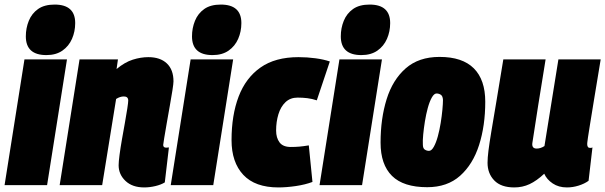

<svg xmlns="http://www.w3.org/2000/svg" viewBox="-36 -810 2648 840"><path d="M203 -790Q293 -790 293 -709Q293 -672 279 -640Q265 -608 237 -588.5Q209 -569 167 -569Q77 -569 77 -651Q77 -687 90 -719Q103 -751 130.5 -770.5Q158 -790 203 -790ZM-16 0 71 -550H257L170 0Z M312 -550H480L474 -508Q510 -538 545 -549Q580 -560 613 -560Q665 -560 694 -532.5Q723 -505 723 -454Q723 -445 718.5 -415.5Q714 -386 707 -347.5Q700 -309 693.5 -271Q687 -233 682.5 -206.5Q678 -180 678 -176Q678 -164 691 -164Q694 -164 697 -164.5Q700 -165 703 -165L685 -12Q669 -2 644 4Q619 10 595 10Q543 10 513 -18.5Q483 -47 483 -87Q483 -102 487 -132.5Q491 -163 497.5 -200Q504 -237 510.5 -273Q517 -309 521 -335.5Q525 -362 525 -370Q525 -388 506 -388Q489 -388 472 -377L411 0H225Z M930 -790Q1020 -790 1020 -709Q1020 -672 1006 -640Q992 -608 964 -588.5Q936 -569 894 -569Q804 -569 804 -651Q804 -687 817 -719Q830 -751 857.5 -770.5Q885 -790 930 -790ZM711 0 798 -550H984L897 0Z M1182 10Q1080 10 1028.5 -45Q977 -100 977 -197Q977 -306 1008 -387.5Q1039 -469 1103.5 -514.5Q1168 -560 1270 -560Q1308 -560 1344.5 -555Q1381 -550 1407 -541L1350 -371Q1329 -378 1308.5 -380.5Q1288 -383 1266 -383Q1234 -383 1213 -363Q1192 -343 1182 -310Q1172 -277 1172 -239Q1172 -207 1187 -187Q1202 -167 1236 -167Q1256 -167 1273.5 -168.5Q1291 -170 1315 -174L1331 -14Q1299 -2 1258 4Q1217 10 1182 10Z M1581 -790Q1671 -790 1671 -709Q1671 -672 1657 -640Q1643 -608 1615 -588.5Q1587 -569 1545 -569Q1455 -569 1455 -651Q1455 -687 1468 -719Q1481 -751 1508.5 -770.5Q1536 -790 1581 -790ZM1362 0 1449 -550H1635L1548 0Z M1833 9Q1729 9 1679 -40.5Q1629 -90 1629 -186Q1629 -291 1655.5 -376Q1682 -461 1739 -511Q1796 -561 1887 -561Q1987 -561 2037 -511Q2087 -461 2087 -365Q2087 -260 2060 -175.5Q2033 -91 1977 -41Q1921 9 1833 9ZM1841 -150Q1852 -150 1862 -168Q1872 -186 1879.5 -213.5Q1887 -241 1892 -272Q1897 -303 1899.5 -330Q1902 -357 1902 -373Q1901 -390 1892.5 -395.5Q1884 -401 1874 -401Q1863 -401 1853 -383Q1843 -365 1835.5 -337.5Q1828 -310 1823 -279Q1818 -248 1815.5 -221Q1813 -194 1814 -178Q1814 -161 1822.5 -155.5Q1831 -150 1841 -150Z M2214 10Q2156 10 2126.5 -20.5Q2097 -51 2097 -98Q2097 -119 2101 -151Q2105 -183 2113.5 -234Q2122 -285 2135 -362Q2148 -439 2166 -550H2351Q2333 -439 2318.5 -348.5Q2304 -258 2293 -184Q2290 -160 2312 -160Q2329 -160 2346 -171L2407 -550H2592Q2574 -443 2563 -374.5Q2552 -306 2545.5 -267Q2539 -228 2536.5 -210Q2534 -192 2533.5 -187Q2533 -182 2533 -180Q2533 -163 2545 -163Q2546 -163 2549 -163Q2552 -163 2556 -165L2539 -19Q2521 -6 2495.5 2Q2470 10 2444 10Q2408 10 2382 -7.5Q2356 -25 2345 -50Q2312 -19 2281 -4.5Q2250 10 2214 10Z"/></svg>

Font: Georama SemiCondensed Black
Style: Italic
Weight: 900
Width: 4
Italic angle: -9°
Designer: Jean-Baptiste Levee
Foundry: Production Type
Version: Version 1.000